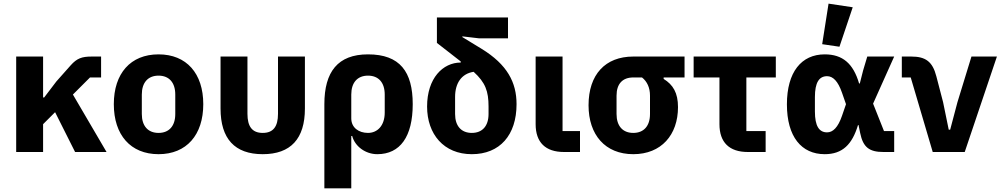

<svg xmlns="http://www.w3.org/2000/svg" viewBox="-20 -836 5512 1056"><path d="M283 -219 393 0H566L381 -316L475 -410H536V-525H484C430 -525 403 -515 369 -477L290 -388L223 -300H217V-525H69V0H217V-153Z M852 12C1006 12 1098 -94 1098 -263C1098 -432 1006 -537 852 -537C698 -537 606 -432 606 -263C606 -94 698 12 852 12ZM852 -105C794 -105 760 -143 760 -209V-316C760 -382 794 -420 852 -420C910 -420 944 -382 944 -316V-209C944 -143 910 -105 852 -105Z M1341 -210V-525H1193V-239C1193 -73 1271 12 1425 12C1579 12 1657 -73 1657 -239V-525H1509V-210C1509 -140 1483 -105 1425 -105C1367 -105 1341 -140 1341 -210Z M1764 -263V200H1912V-88H1917C1932 -31 1990 12 2055 12C2181 12 2250 -85 2250 -263C2250 -441 2180 -537 2004 -537C1838 -537 1764 -441 1764 -263ZM2004 -105C1953 -105 1912 -134 1912 -185V-316C1912 -382 1946 -420 2004 -420C2062 -420 2096 -382 2096 -316V-217C2096 -144 2055 -105 2004 -105Z M2616 -625H2774V-740H2383V-600L2514 -498V-492C2416 -492 2329 -406 2329 -250C2329 -98 2421 12 2575 12C2729 12 2821 -93 2821 -263C2821 -383 2770 -481 2628 -568L2523 -632V-636ZM2667 -250V-209C2667 -143 2633 -105 2575 -105C2517 -105 2483 -143 2483 -209V-303C2483 -378 2518 -431 2585 -441C2650 -382 2667 -334 2667 -250Z M3170 0V-115H3074V-525H2926V-153C2926 -53 2980 0 3082 0Z M3630 -410H3745V-525H3463C3309 -525 3217 -426 3217 -257C3217 -94 3309 12 3463 12C3617 12 3709 -94 3709 -247C3709 -325 3682 -370 3630 -402ZM3463 -410H3511C3539 -388 3555 -354 3555 -310V-209C3555 -143 3521 -105 3463 -105C3405 -105 3371 -143 3371 -209V-310C3371 -376 3405 -410 3463 -410Z M4093 0H4191V-115H4085V-410H4247V-525H3795V-410H3937V-153C3937 -53 3991 0 4093 0Z M4597 -579 4670 -796 4537 -816 4502 -593ZM4898 0V-115H4842L4782 -266L4898 -525H4750L4727 -448L4709 -377H4705C4673 -487 4614 -537 4516 -537C4388 -537 4308 -440 4308 -262C4308 -84 4388 12 4516 12C4614 12 4667 -42 4699 -148H4702L4711 -104C4727 -26 4761 0 4839 0ZM4529 -108C4485 -108 4462 -143 4462 -223V-302C4462 -382 4485 -417 4529 -417C4561 -417 4589 -390 4611 -326L4633 -263L4611 -199C4589 -135 4561 -108 4529 -108Z M5110 0H5286L5463 -525H5323L5246 -274L5206 -123H5198L5167 -274L5130 -416C5109 -498 5070 -525 4992 -525H4940V-410H4989Z"/></svg>

Font: Braiins Sans
Style: Bold
Weight: 700
Designer: Mike Abbink, Paul van der Laan, Pieter van Rosmalen, Jiri Chlebus, Lubos Buracinsky
Foundry: Bold Monday, Sudetype
Version: Version 1.000;hotconv 1.0.109;makeotfexe 2.5.65596